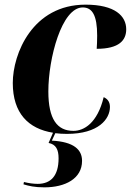

<svg xmlns="http://www.w3.org/2000/svg" viewBox="-20 -566 563 826"><path d="M268 10C404 10 453 -54 453 -106C453 -130 440 -142 426 -148C399 -36 341 -3 296 -3C226 -3 188 -53 188 -173C188 -314 245 -534 336 -534C377 -534 398 -500 398 -413C398 -389 397 -371 396 -356C493 -356 523 -393 523 -440C523 -497 475 -546 348 -546C120 -546 35 -335 35 -209C35 -79 102 -12 208 5L189 49C221 55 232 78 232 115C232 190 199 225 142 225C124 225 103 222 83 217L81 227C104 234 129 240 171 240C260 240 333 203 333 126C333 78 298 44 203 39L218 7C234 9 250 10 268 10Z"/></svg>

Font: Noto Serif Display
Style: Bold Italic
Weight: 700
Italic angle: -12°
Designer: Monotype Design Team
Foundry: Monotype Imaging Inc.
Version: Version 2.009